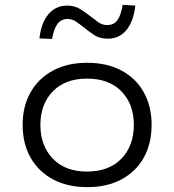

<svg xmlns="http://www.w3.org/2000/svg" viewBox="-20 -761 716 789"><path d="M339 8Q257 8 197.5 -24Q138 -56 105.5 -113.5Q73 -171 73 -248Q73 -324 105.5 -381.5Q138 -439 197.5 -471Q257 -503 338 -503Q420 -503 479.5 -471Q539 -439 571 -381.5Q603 -324 603 -248Q603 -171 571 -113.5Q539 -56 479.5 -24Q420 8 339 8ZM337 -56Q428 -56 479 -109Q530 -162 530 -248Q530 -333 479 -385.5Q428 -438 338 -438Q248 -438 197 -385.5Q146 -333 146 -248Q146 -162 197 -109Q248 -56 337 -56ZM194 -601 142 -603Q149 -667 179 -702.5Q209 -738 256 -738Q288 -738 311.5 -722.5Q335 -707 353 -693Q367 -682 383.5 -670Q400 -658 420 -658Q448 -658 462.5 -678Q477 -698 484 -741L536 -738Q529 -673 499.5 -637.5Q470 -602 423 -602Q389 -602 365.5 -618Q342 -634 325 -648Q310 -660 293.5 -671.5Q277 -683 258 -683Q231 -683 216 -662.5Q201 -642 194 -601Z"/></svg>

Font: Nunito Sans 7pt SemiExpanded Light
Style: Regular
Weight: 300
Width: 6
Designer: Vernon Adams
Foundry: Vernon Adams
Version: Version 3.101;gftools[0.9.27]